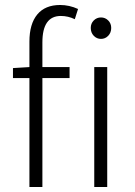

<svg xmlns="http://www.w3.org/2000/svg" viewBox="-20 -750 540 770"><path d="M98 -583Q98 -654 129.5 -692Q161 -730 221 -730Q258 -730 293 -714L280 -673Q253 -686 224 -686Q150 -686 150 -580V-481H259V-437H150V0H98V-437H32V-477L98 -481ZM426 -638Q426 -619 414 -606.5Q402 -594 385 -594Q368 -594 356 -606.5Q344 -619 344 -638Q344 -656 356 -668Q368 -680 385 -680Q402 -680 414 -668Q426 -656 426 -638ZM358 0V-481H410V0Z"/></svg>

Font: Assistant Light
Style: Regular
Weight: 300
Designer: Hebrew By Ben Nathan, Latin by Paul Hunt
Version: Version 2.001;PS 002.001;hotconv 1.0.88;makeotf.lib2.5.64775